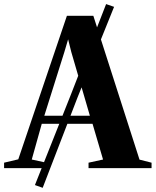

<svg xmlns="http://www.w3.org/2000/svg" viewBox="-69 -823 762 940"><path d="M102 83 278.5 -361 450.5 -803 489.5 -789.5 311 -347 140 96.5ZM20.5 -43 258.5 -745.5H388L614 -41.5L673 -26.5V0H364.5V-26.5L435.5 -42L384 -217H135.5L86.5 -42L158 -26.5V0H-49V-26.5ZM371 -256.5 280 -568.5 264.5 -630.5 246 -568 148 -256.5Z"/></svg>

Font: Merriweather 120pt
Style: Bold
Weight: 700
Designer: Eben Sorkin
Foundry: Eben Sorkin
Version: Version 2.100